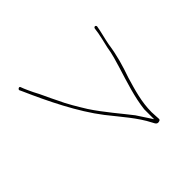

<svg xmlns="http://www.w3.org/2000/svg" viewBox="-79 -586 728 728"><g transform="rotate(45 284.5 -222.0)"><path d="M59 -44C52 -42 57 -32 63 -32L76 -38C169 -79 278 -132 358 -194C409 -234 454 -275 507 -302C519 -308 526 -312 522 -324C520 -329 520 -329 515 -330C505 -330 493 -328 477 -328C423 -328 374 -343 323 -358C274 -375 235 -387 180 -395C157 -399 122 -409 101 -412C98 -412 95 -409 95 -407C95 -403 97 -401 101 -400C125 -398 171 -386 185 -383C214 -379 249 -368 272 -361C330 -343 394 -322 450 -316H503L442 -276C403 -246 349 -199 297 -165C266 -146 229 -123 193 -107C162 -91 132 -79 107 -65C93 -58 81 -53 72 -49ZM442 -276H443ZM450 -316Z"/></g></svg>

Font: Stray Cat
Style: HlExt
Weight: 100
Version: Version 1.0